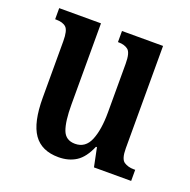

<svg xmlns="http://www.w3.org/2000/svg" viewBox="-103 -636 740 747"><g transform="rotate(20 267.0 -263.0)"><path d="M214 10Q144 10 111 -37Q78 -84 78 -187V-421Q78 -465 64.5 -477.5Q51 -490 23 -490H19V-536H192V-200Q192 -130 205 -95.5Q218 -61 257 -61Q300 -61 318 -104.5Q336 -148 336 -220V-421Q336 -467 321 -478.5Q306 -490 282 -490H279V-536H449V-112Q449 -68 465.5 -57Q482 -46 506 -46H512V0H358L342 -78H338Q317 -29 286.5 -9.5Q256 10 214 10Z"/></g></svg>

Font: Noto Serif Tamil ExtraCondensed SemiBold
Style: Regular
Weight: 600
Width: 2
Designer: Indian Type Foundry, Tom Grace, and the Monotype Design Team
Foundry: Monotype Imaging Inc.
Version: Version 2.004; ttfautohint (v1.8.4.7-5d5b)